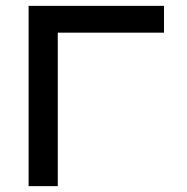

<svg xmlns="http://www.w3.org/2000/svg" viewBox="-20 -638 640 658"><path d="M78 0V-618H542V-526H105L178 -599V0Z"/></svg>

Font: Victor Mono Thin
Style: Regular
Weight: 100
Monospace: yes
Designer: Rune Bjørnerås
Version: Version 1.561;gftools[0.9.30]